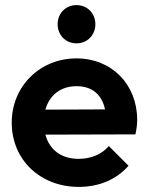

<svg xmlns="http://www.w3.org/2000/svg" viewBox="-20 -723 581 753"><path d="M289 10C367 10 436 -18 484 -73L407 -150C378 -117 336 -100 288 -100C221 -100 174 -135 158 -195L511 -196C516 -218 518 -236 518 -253C518 -392 418 -494 280 -494C137 -494 26 -385 26 -242C26 -96 138 10 289 10ZM158 -293C174 -350 218 -385 280 -385C341 -385 379 -353 392 -294ZM206 -628C206 -586 237 -553 280 -553C323 -553 354 -586 354 -628C354 -670 323 -703 280 -703C237 -703 206 -670 206 -628Z"/></svg>

Font: MV Cash SemiBold
Style: Regular
Weight: 600
Designer: Rodrigo Fuenzalida
Foundry: fragTYPE
Version: Version 1.100;Glyphs 3.1.2 (3151)